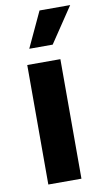

<svg xmlns="http://www.w3.org/2000/svg" viewBox="-88 -820 474 863"><g transform="rotate(-10 148.5 -388.5)"><path d="M60.4 0H211.6V-545.5H60.4ZM82 -615.8H188.9L297.2 -777.3H157.3Z"/></g></svg>

Font: Inter-Hewn
Style: Bold
Weight: 700
Designer: Rasmus Andersson
Foundry: rsms
Version: Version 3.012;git-f93a4a705